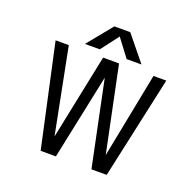

<svg xmlns="http://www.w3.org/2000/svg" viewBox="-159 -1124 1319 1294"><g transform="rotate(20 500.0 -477.0)"><path d="M704.1 -777.3H597.7L502 -904.3L405.3 -777.3H298.8L444.3 -956.1H558.6ZM806.6 -732.4H898.4L738.3 2H628.9L502 -609.4L374 2H264.6L104.5 -732.4H199.2L319.3 -121.1L445.3 -732.4H559.6L686.5 -121.1Z"/></g></svg>

Font: Gen Shin Gothic Monospace Regular
Style: Regular
Weight: 400
Designer: [Source Han Sans]
Ryoko NISHIZUKA  (kana & ideographs); Paul D. Hunt (Latin, Greek & Cyrillic); Wenlong ZHANG  (bopomofo
Version: Version 1.002.20150607